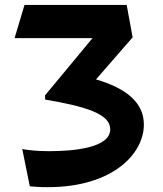

<svg xmlns="http://www.w3.org/2000/svg" viewBox="-20 -750 660 776"><path d="M354 -596H39L79 -730H492L516 -599L368 -429C490 -393.5 561.5 -335.5 561.5 -246.5C561.5 -129 436.5 6.5 172.5 6.5C139.5 6.5 117 4.5 100.5 3L70 -147.5C94.5 -143.5 127.5 -139 176.5 -139C284 -139 425.5 -153.5 425.5 -227.5C425.5 -289.5 327.5 -319.5 162.5 -347.5L162 -364.5Z"/></svg>

Font: Monaspace Argon ExtraBold
Style: Bold
Weight: 800
Designer: Riley Cran & the Lettermatic Team
Foundry: Lettermatic
Version: Version 1.000 (Monaspace Argon)